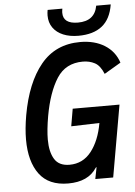

<svg xmlns="http://www.w3.org/2000/svg" viewBox="-61 -968 722 1026"><g transform="rotate(-5 300.0 -455.0)"><path d="M58.5 -242.5Q58.5 -300 71 -372Q101.5 -544 180.5 -640.2Q259.5 -736.5 392 -736.5Q469 -736.5 523 -702.8Q577 -669 597 -608L508 -555.5Q489.5 -601 461 -616Q432.5 -631 397 -631Q304.5 -631 257.2 -557.2Q210 -483.5 187.5 -358Q174.5 -283.5 174.5 -232.5Q174.5 -165.5 198.5 -126.8Q222.5 -88 279 -88Q350.5 -88 395.5 -145.2Q440.5 -202.5 457 -296.5L305.5 -292L321.5 -385H572.5L505 0H409L421.5 -63.5L416.5 -60Q371 11 263.5 11Q159 11 108.8 -56.5Q58.5 -124 58.5 -242.5ZM231 -892.5Q231 -907 234 -922.5H313Q310.5 -909 310.5 -900.5Q310.5 -841 390 -841Q480 -841 494.5 -922.5H572.5Q560 -844.5 513.2 -807.5Q466.5 -770.5 386 -770.5Q340 -770.5 305 -785Q270 -799.5 250.5 -827Q231 -854.5 231 -892.5Z"/></g></svg>

Font: JuliaMono SemiBold
Style: Italic
Weight: 600
Italic angle: -9°
Monospace: yes
Designer: cormullion
Foundry: corm
Version: Version 0.056; ttfautohint (v1.8.4)